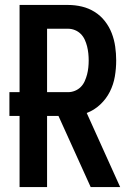

<svg xmlns="http://www.w3.org/2000/svg" viewBox="-20 -755 540 775"><path d="M59 0V-287H18V-383H59V-735H255Q283 -735 310.5 -728.5Q338 -722 362 -707Q386 -692 403.5 -669.5Q421 -647 431 -621Q441 -595 445 -567Q449 -539 449 -511Q449 -478 443.5 -446Q438 -414 423.5 -385Q409 -356 384.5 -333Q360 -310 330 -299L465 0H346L216 -287H170V0ZM170 -383H255Q269 -383 282.5 -388.5Q296 -394 306 -404Q316 -414 322 -427.5Q328 -441 331.5 -454.5Q335 -468 336.5 -482.5Q338 -497 338 -511Q338 -525 336.5 -539.5Q335 -554 331.5 -568Q328 -582 322 -595Q316 -608 306 -618Q296 -628 282.5 -633.5Q269 -639 255 -639H170Z"/></svg>

Font: Iosevka Algr
Style: Bold
Weight: 700
Monospace: yes
Designer: Belleve Invis
Foundry: Belleve Invis
Version: Version 26.0.2; ttfautohint (v1.8.3)